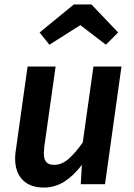

<svg xmlns="http://www.w3.org/2000/svg" viewBox="-20 -828 603 863"><path d="M48 -115Q48 -133 51 -152L104 -529H230L179 -168Q177 -148 177 -140Q177 -111 188.5 -99Q200 -87 223 -87Q258 -87 289 -114.5Q320 -142 352 -188L400 -529H526L452 0H343L348 -87Q311 -38 269 -11.5Q227 15 177 15Q115 15 81.5 -19.5Q48 -54 48 -115ZM158 -682 312 -808H391L511 -682L456 -627L341 -715L202 -627Z"/></svg>

Font: FiraGO Medium
Style: Italic
Weight: 500
Italic angle: -8°
Designer: bBox Type GmbH
Foundry: bBox Type GmbH
Version: Version 1.001